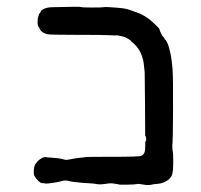

<svg xmlns="http://www.w3.org/2000/svg" viewBox="-20 -521 587 562"><path d="M94 -479 100 -488Q100 -491 109.5 -495.5Q119 -500 137 -500Q216 -502 217 -500.5Q218 -499 250 -499Q282 -499 283.5 -500Q285 -501 300 -500Q315 -499 315.5 -499Q316 -499 332.5 -497.5Q349 -496 361 -491.5Q373 -487 382 -484Q405 -476 426 -457Q447 -438 447 -435Q447 -432 451.5 -423Q456 -414 457.5 -413.5Q459 -413 461 -409Q463 -404 464 -404.5Q465 -405 469.5 -396Q474 -387 478.5 -366.5Q483 -346 485 -318.5Q487 -291 486.5 -198.5Q486 -106 485 -102.5Q484 -99 484.5 -88.5Q485 -78 486 -76.5Q487 -75 487 -47.5Q487 -20 484 -11Q480 4 459 13Q452 16 443 17Q434 18 431 18Q416 22 404.5 20Q393 18 387.5 17.5Q382 17 379.5 18Q377 19 353 19.5Q329 20 327.5 19Q326 18 321 17.5Q316 17 311 16Q306 15 297 16Q273 20 264 18Q255 16 242.5 15.5Q230 15 225.5 14.5Q221 14 205 12.5Q189 11 182 9Q171 6 163 8.5Q155 11 136.5 14Q118 17 112.5 16Q107 15 102.5 15Q98 15 89 5Q79 -6 79 -12Q78 -28 82 -37Q82 -38 81 -37L90 -49Q101 -59 108 -60.5Q115 -62 115.5 -61Q116 -60 125 -60Q154 -58 162 -55.5Q170 -53 174 -53Q178 -53 179 -53.5Q180 -54 181.5 -54Q183 -54 192.5 -56Q202 -58 217 -59.5Q232 -61 232.5 -61.5Q233 -62 309 -62Q389 -62 394 -65Q405 -70 405 -88.5Q405 -107 406 -107Q410 -112 406 -123H405Q405 -124 404.5 -213.5Q404 -303 403.5 -309.5Q403 -316 402 -323Q399 -374 364 -400L363 -401Q363 -402 362 -403Q361 -404 354 -408Q347 -412 345.5 -412.5Q344 -413 334 -415.5Q324 -418 320.5 -417.5Q317 -417 299.5 -418Q282 -419 203.5 -419Q125 -419 118 -421Q101 -426 97 -435Q97 -436 93.5 -441.5Q90 -447 90 -454.5Q90 -462 90.5 -465.5Q91 -469 91.5 -470.5Q92 -472 93 -475Q94 -478 94 -479Z"/></svg>

Font: TT2020 Style E
Style: Regular
Weight: 400
Version: Version 00.2